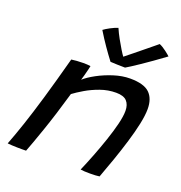

<svg xmlns="http://www.w3.org/2000/svg" viewBox="-136 -872 937 996"><g transform="rotate(20 332.5 -374.5)"><path d="M116.5 6.5Q106.5 6.5 93 6.8Q79.5 7 66 6.5Q53.5 6.5 38 5.5Q22.5 4.5 14 3.5Q35.5 -52 59 -122Q82.5 -192 110.8 -288Q139 -384 175 -518Q187.5 -520 204.5 -521.2Q221.5 -522.5 239.5 -522.5Q250.5 -522.5 261.5 -522Q272.5 -521.5 280.5 -520Q279.5 -514.5 275.8 -498.8Q272 -483 267.2 -465.5Q262.5 -448 259 -437Q281.5 -457.5 321.2 -479Q361 -500.5 407.2 -515.2Q453.5 -530 496.5 -530Q572.5 -530 604 -499.8Q635.5 -469.5 635.5 -412Q635.5 -377.5 625 -328Q614.5 -278.5 597.2 -221.8Q580 -165 559.8 -107.2Q539.5 -49.5 520.5 1.5Q501.5 4.5 468.5 4.5Q433 4.5 416 1.5Q434 -40 453.8 -90.8Q473.5 -141.5 491 -193Q508.5 -244.5 519.5 -289Q530.5 -333.5 530.5 -363.5Q530.5 -397.5 512.8 -416.8Q495 -436 453.5 -436Q409 -436 367 -421Q325 -406 290.8 -385.8Q256.5 -365.5 234.5 -349Q198 -222.5 165.2 -128.2Q132.5 -34 116.5 6.5ZM579 -750.5Q597 -743 617.8 -727Q638.5 -711 643.5 -705.5Q575.5 -655.5 523.2 -620.2Q471 -585 451.5 -574Q433.5 -574 409.2 -574.8Q385 -575.5 370.5 -576.5Q346.5 -608 322.8 -642.2Q299 -676.5 274 -717.5Q286.5 -727 308 -738.5Q329.5 -750 349 -756Q359.5 -731.5 374.5 -704.2Q389.5 -677 403 -655Q416.5 -633 423.5 -624Q438.5 -636 465.8 -658Q493 -680 523.5 -705Q554 -730 579 -750.5Z"/></g></svg>

Font: Grandstander
Style: Italic
Weight: 400
Italic angle: -15°
Designer: Tyler Finck
Foundry: Etcetera Type Co
Version: Version 1.200; ttfautohint (v1.8.3)